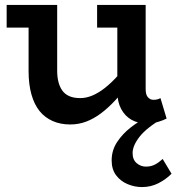

<svg xmlns="http://www.w3.org/2000/svg" viewBox="-20 -491 716 779"><path d="M265 14Q225 14 193.5 0Q162 -14 140.5 -40.5Q119 -67 107.5 -108Q96 -149 96 -202V-471H212V-204Q212 -179 217 -159Q222 -139 232.5 -124Q243 -109 261 -101Q279 -93 306 -93Q330 -93 355 -103.5Q380 -114 406 -134.5Q432 -155 458.5 -184.5Q485 -214 511 -251V-160Q479 -118 449 -85.5Q419 -53 389.5 -31Q360 -9 329.5 2.5Q299 14 265 14ZM7 -379V-471H191V-379ZM575 10Q540 10 513.5 -5Q487 -20 471.5 -49Q456 -78 456 -119V-471H571V-129Q571 -106 580.5 -96Q590 -86 602 -86Q612 -86 619 -88Q626 -90 631 -93L656 -10Q643 -3 621.5 3.5Q600 10 575 10ZM374 -379V-471H556V-379ZM556 268Q526 268 497.5 256Q469 244 451 220Q433 196 433 160Q433 119 455 85.5Q477 52 510.5 26Q544 0 579 -17L642 -12Q575 27 546.5 63.5Q518 100 518 130Q518 157 534.5 171Q551 185 572 185Q593 185 609 176.5Q625 168 640 154L676 214Q653 237 622.5 252.5Q592 268 556 268Z"/></svg>

Font: BioRhyme SemiBold
Style: Regular
Weight: 600
Designer: Aoife Mooney
Foundry: Aoife Mooney Type
Version: Version 1.600;gftools[0.9.33]